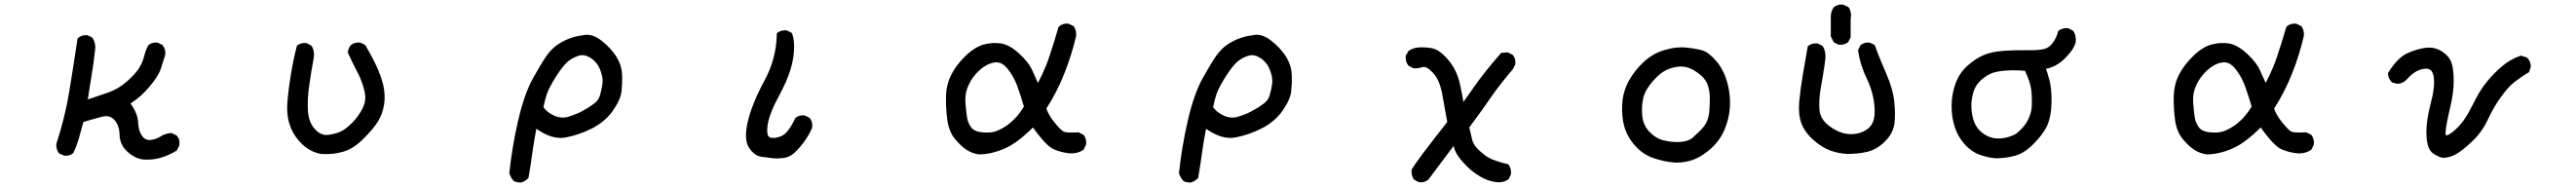

<svg xmlns="http://www.w3.org/2000/svg" viewBox="-20 -682 11540 838"><path d="M627.4 33.2Q588.4 31.2 552.7 -0.5Q516.6 -32.2 515.6 -78.6Q514.6 -119.6 492.7 -144.5Q481.9 -156.2 467.8 -159.9Q453.6 -163.6 434.1 -158.2Q420.9 -154.8 407.5 -151.1Q394 -147.5 380.6 -143.3Q367.2 -139.2 353.5 -135.3Q351.6 -127.9 349.6 -121.3Q347.7 -114.7 345.9 -107.9Q344.2 -101.1 342.3 -94.5Q340.3 -87.9 338.4 -81.1Q336.4 -74.2 335 -67.4Q324.7 -31.2 309.1 2.4L308.6 3.4L307.6 4.4Q292 17.6 268.1 15.6H267.1L266.1 15.1L245.6 5.4L244.1 4.9L243.2 3.4Q230.5 -13.7 232.4 -37.6V-38.1L232.9 -39.1Q270.5 -152.8 290 -270.5Q309.6 -388.7 327.1 -507.8L327.6 -509.8L329.1 -511.2Q337.9 -519 348.4 -522.2Q358.9 -525.4 370.6 -524.4H371.6L372.6 -523.9L392.1 -514.2L393.6 -513.2L394.5 -512.2Q411.1 -486.8 405.3 -453.1Q399.4 -396.5 389.6 -339.8Q380.9 -288.1 373.5 -236.3Q419.4 -252.4 463.9 -267.1Q511.7 -283.7 550.8 -318.8Q590.3 -354.5 605.5 -380.9Q620.6 -407.2 626 -431.2Q632.3 -456.1 644 -478.5L645 -479.5L645.5 -480Q653.3 -486.8 663.3 -489.5Q673.3 -492.2 685.1 -491.2H686L687 -490.7L706.5 -481L708 -480.5L708.5 -479Q724.1 -459.5 719.7 -433.6V-433.1L719.2 -432.6Q709.5 -401.4 699.7 -372.1Q696.3 -361.8 689.5 -349.6Q682.6 -337.4 672.9 -323.5Q663.1 -309.6 649.4 -293.5Q611.8 -248 564.5 -218.3Q596.7 -174.3 598.6 -134.3Q600.6 -94.7 616.2 -73.2Q630.9 -52.7 652.8 -54.7Q676.8 -56.6 697.3 -69.3Q708.5 -76.7 720.9 -80.8Q733.4 -85 746.6 -85.9H748L749.5 -85.4L770 -75.7L771 -75.2L772 -74.2Q787.6 -56.6 783.2 -30.3V-29.3L782.7 -28.8L772.9 -9.3L772 -7.8L770.5 -6.8Q737.8 13.2 703.1 23.9Q668 35.2 627.4 33.2Z M1418 7.8Q1371.1 -0.5 1334 -35.6Q1296.9 -70.8 1279.8 -117.4Q1262.7 -164.1 1267.6 -225.1Q1272.5 -285.2 1283.2 -349.6Q1293.9 -414.1 1309.6 -475.1L1310.1 -477.1L1311.5 -478Q1327.1 -491.2 1351.1 -489.3H1352.1L1353 -488.8L1372.6 -479L1374 -478L1375 -477.1Q1390.1 -455.6 1385.7 -423.8Q1374 -361.3 1365.2 -298.8Q1356.4 -236.8 1359.4 -185.1Q1360.4 -168 1364.3 -153.1Q1368.2 -138.2 1374.8 -125.7Q1381.3 -113.3 1391.1 -103Q1405.3 -87.4 1420.9 -81.3Q1436.5 -75.2 1454.1 -78.1Q1472.7 -81.1 1487.3 -85.4Q1502 -89.8 1512.7 -95.7Q1534.7 -108.4 1559.1 -133.3Q1563 -137.2 1566.4 -141.1Q1569.8 -145 1573 -148.9Q1576.2 -152.8 1579.6 -157.2Q1583 -161.6 1586.2 -166.3Q1589.4 -170.9 1592.3 -175.8Q1595.2 -180.7 1598.4 -185.8Q1601.6 -190.9 1604 -196.3Q1623.5 -232.4 1612.3 -275.9Q1610.8 -281.7 1609.4 -287.1Q1607.9 -292.5 1606.2 -298.1Q1604.5 -303.7 1602.5 -309.1Q1600.6 -314.5 1598.6 -319.8Q1596.7 -325.2 1594.5 -330.6Q1592.3 -335.9 1589.8 -341.1Q1587.4 -346.2 1585 -351.3Q1582.5 -356.4 1579.6 -361.3Q1558.1 -402.8 1538.6 -445.8L1538.1 -447.3V-448.7Q1540.5 -466.3 1551.3 -479.5L1551.8 -480L1552.2 -480.5Q1569.3 -493.2 1593.3 -491.2H1594.2L1595.2 -490.7L1614.7 -481L1616.7 -480L1617.2 -478.5Q1643.1 -435.5 1664.6 -390.1Q1686 -344.7 1696.8 -301.3Q1701.7 -279.3 1702.9 -257.3Q1704.1 -235.4 1700.7 -213.9Q1693.8 -170.9 1672.9 -137.2Q1651.9 -103.5 1608.4 -60.5Q1586.9 -38.6 1564.2 -23.9Q1541.5 -9.3 1518.1 -2.4Q1472.2 11.7 1418.5 7.8Z M2314.9 135.7Q2296.4 136.7 2282.2 129.4L2281.7 128.9L2280.8 127.9Q2273.9 120.6 2269.3 112.3Q2264.6 104 2261.7 94.2V93.3V92.3Q2274.4 -25.4 2301.3 -142.6Q2314.9 -201.2 2331.3 -248Q2347.7 -294.9 2367.2 -330.6Q2406.2 -400.4 2429.2 -433.1Q2453.1 -466.3 2482.4 -484.9Q2511.2 -503.4 2540.5 -512.7Q2555.2 -517.6 2570.8 -520.8Q2586.4 -523.9 2603 -525.9Q2614.7 -526.9 2627 -524.2Q2639.2 -521.5 2651.4 -515.1Q2663.6 -508.8 2676.3 -498.5Q2695.3 -483.9 2710.9 -466.8Q2726.6 -449.7 2739.3 -431.2Q2747.6 -418 2753.4 -404.8Q2759.3 -391.6 2762.7 -377.4Q2766.1 -363.3 2766.6 -349.1Q2767.6 -327.6 2766.8 -308.3Q2766.1 -289.1 2764.2 -271Q2761.7 -252.9 2752.2 -231.7Q2742.7 -210.4 2725.6 -186Q2708.5 -161.6 2685.3 -141.8Q2662.1 -122.1 2632.8 -106.9Q2575.2 -77.6 2513.7 -65.9Q2454.1 -54.7 2382.8 -105Q2372.6 -53.7 2365.2 0Q2357.4 58.6 2347.7 114.3L2347.2 116.2L2345.7 117.2Q2339.4 123.5 2332 128.2Q2324.7 132.8 2316.4 135.3L2315.4 135.7ZM2637.2 -214.8Q2661.1 -230.5 2668 -255.4Q2675.8 -282.2 2679.2 -309.1Q2680.7 -322.3 2678 -337.4Q2675.3 -352.5 2668.5 -369.6Q2661.6 -387.2 2650.9 -400.1Q2640.1 -413.1 2626 -422.4Q2597.7 -439.9 2573.7 -432.6Q2548.8 -425.3 2526.9 -408.7Q2516.6 -400.9 2502.7 -384Q2488.8 -367.2 2472.7 -341.8Q2439.9 -290.5 2429.7 -260.3Q2419.9 -231 2414.6 -201.7Q2430.2 -178.7 2461.9 -164.1Q2494.6 -148.9 2528.8 -159.7Q2546.9 -165.5 2562.3 -171.9Q2577.6 -178.2 2589.8 -185.1Q2615.2 -198.2 2637.2 -214.8Z M3445.3 27.3Q3418.5 23.4 3391.1 20.5Q3360.8 17.1 3335.9 -19.3Q3311 -55.7 3330.1 -137.7Q3349.1 -217.8 3403.8 -319.3Q3431.2 -369.1 3445.1 -421.9Q3459 -474.6 3460 -530.3V-533.2L3462.4 -535.2Q3479.5 -547.9 3503.4 -545.9H3504.4L3505.4 -545.4L3524.9 -535.6L3526.9 -534.7L3527.8 -532.7Q3543.9 -494.1 3533.2 -420.9Q3529.3 -397 3521.5 -371.1Q3513.7 -345.2 3501.7 -317.6Q3489.7 -290 3474.1 -260.7Q3426.8 -174.8 3418.9 -122.6Q3417.5 -112.3 3417 -103.5Q3416.5 -94.7 3417.2 -88.6Q3418 -82.5 3419.4 -77.9Q3420.9 -73.2 3423.1 -70.6Q3425.3 -67.9 3428.2 -66.9Q3436.5 -63 3449.2 -64Q3461.9 -64.9 3478.5 -71.3Q3510.3 -83.5 3542.5 -151.9L3543 -152.8L3543.9 -153.8Q3551.8 -160.6 3561.8 -163.3Q3571.8 -166 3583.5 -165H3584.5L3585.4 -164.6L3605 -154.8L3606 -154.3L3606.9 -153.3Q3614.7 -144.5 3617.4 -133.3Q3620.1 -122.1 3618.2 -109.4V-108.9L3617.7 -107.9Q3607.9 -85.4 3594.5 -64.5Q3581.1 -43.5 3564 -23.4Q3529.8 17.1 3502.4 23.4Q3476.1 29.3 3445.8 27.3Z M4365.2 9.8Q4335 5.9 4309.1 -11.2Q4296.4 -19.5 4283.7 -31.7Q4271 -43.9 4257.8 -59.6Q4231 -92.3 4223.6 -145.5Q4216.8 -197.8 4217.8 -249Q4218.3 -274.9 4223.9 -298.8Q4229.5 -322.8 4240 -344.2Q4250.5 -365.7 4266.1 -387Q4281.7 -408.2 4303.2 -429.2Q4316.9 -442.9 4330.8 -453.4Q4344.7 -463.9 4358.6 -471.2Q4372.6 -478.5 4386.2 -482.4Q4426.3 -493.2 4464.8 -487.3Q4503.4 -481 4546.9 -440.9Q4568.4 -420.9 4582.5 -402.6Q4596.7 -384.3 4604 -367.7Q4609.9 -354 4616.5 -339.6Q4623 -325.2 4629.9 -310.5Q4640.1 -329.6 4648.9 -348.6Q4657.7 -367.7 4665.5 -387Q4673.3 -406.2 4680.2 -426.8Q4702.6 -493.2 4721.7 -560.1L4722.2 -562L4723.6 -563Q4741.2 -578.1 4765.1 -576.2H4766.1L4767.1 -575.7L4787.6 -565.9L4789.1 -565.4L4790 -564Q4796.4 -555.2 4799.1 -544.7Q4801.8 -534.2 4800.8 -522V-521.5V-521Q4780.8 -434.6 4748 -352.5Q4715.8 -271 4667.5 -195.3Q4672.4 -181.2 4681.4 -165.5Q4690.4 -149.9 4703.6 -133.8Q4731.4 -99.1 4744.1 -92.8Q4756.3 -85.9 4810.1 -88.9H4812L4813 -88.4L4832.5 -78.6L4834 -77.6L4835 -76.7Q4847.7 -59.6 4845.7 -35.6V-34.7L4845.2 -33.7L4835.4 -13.2L4834.5 -11.7L4833.5 -10.7Q4806.2 7.8 4770.5 4.9Q4753.4 3.4 4736.1 -1Q4718.8 -5.4 4701.2 -12.7Q4667.5 -26.9 4607.4 -110.8Q4573.2 -76.7 4541.7 -53Q4510.3 -29.3 4481 -16.6Q4419.9 9.8 4366.2 9.8H4365.7ZM4451.7 -98.1Q4487.8 -113.3 4518.6 -143.1Q4528.3 -152.3 4537.1 -162.6Q4545.9 -172.9 4553.2 -183.3Q4560.5 -193.8 4566.9 -204.6Q4551.8 -255.9 4536.6 -297.9Q4533.2 -306.2 4529.8 -314.2Q4526.4 -322.3 4522.2 -330.3Q4518.1 -338.4 4513.4 -345.9Q4508.8 -353.5 4503.4 -360.8Q4498 -368.2 4492.7 -375Q4465.3 -408.7 4431.6 -401.4Q4414.1 -397.9 4397.7 -388.9Q4381.3 -379.9 4366.2 -365.7Q4351.1 -351.6 4339.1 -335.2Q4327.1 -318.8 4318.8 -300.3Q4314.5 -291 4311.5 -281.7Q4308.6 -272.5 4306.9 -263.2Q4305.2 -253.9 4304.7 -244.6Q4304.2 -235.4 4304.7 -226.1Q4307.6 -187 4311.5 -159.2Q4314.9 -132.3 4331.1 -110.8Q4345.7 -90.8 4387.2 -88.4Q4429.2 -85.9 4451.2 -98.1Z M5314.9 135.7Q5296.4 136.7 5282.2 129.4L5281.7 128.9L5280.8 127.9Q5273.9 120.6 5269.3 112.3Q5264.6 104 5261.7 94.2V93.3V92.3Q5274.4 -25.4 5301.3 -142.6Q5314.9 -201.2 5331.3 -248Q5347.7 -294.9 5367.2 -330.6Q5406.2 -400.4 5429.2 -433.1Q5453.1 -466.3 5482.4 -484.9Q5511.2 -503.4 5540.5 -512.7Q5555.2 -517.6 5570.8 -520.8Q5586.4 -523.9 5603 -525.9Q5614.7 -526.9 5627 -524.2Q5639.2 -521.5 5651.4 -515.1Q5663.6 -508.8 5676.3 -498.5Q5695.3 -483.9 5710.9 -466.8Q5726.6 -449.7 5739.3 -431.2Q5747.6 -418 5753.4 -404.8Q5759.3 -391.6 5762.7 -377.4Q5766.1 -363.3 5766.6 -349.1Q5767.6 -327.6 5766.8 -308.3Q5766.1 -289.1 5764.2 -271Q5761.7 -252.9 5752.2 -231.7Q5742.7 -210.4 5725.6 -186Q5708.5 -161.6 5685.3 -141.8Q5662.1 -122.1 5632.8 -106.9Q5575.2 -77.6 5513.7 -65.9Q5454.1 -54.7 5382.8 -105Q5372.6 -53.7 5365.2 0Q5357.4 58.6 5347.7 114.3L5347.2 116.2L5345.7 117.2Q5339.4 123.5 5332 128.2Q5324.7 132.8 5316.4 135.3L5315.4 135.7ZM5637.2 -214.8Q5661.1 -230.5 5668 -255.4Q5675.8 -282.2 5679.2 -309.1Q5680.7 -322.3 5678 -337.4Q5675.3 -352.5 5668.5 -369.6Q5661.6 -387.2 5650.9 -400.1Q5640.1 -413.1 5626 -422.4Q5597.7 -439.9 5573.7 -432.6Q5548.8 -425.3 5526.9 -408.7Q5516.6 -400.9 5502.7 -384Q5488.8 -367.2 5472.7 -341.8Q5439.9 -290.5 5429.7 -260.3Q5419.9 -231 5414.6 -201.7Q5430.2 -178.7 5461.9 -164.1Q5494.6 -148.9 5528.8 -159.7Q5546.9 -165.5 5562.3 -171.9Q5577.6 -178.2 5589.8 -185.1Q5615.2 -198.2 5637.2 -214.8Z M6336.4 134.3 6316.9 124.5 6315.4 123.5 6314.5 122.6Q6301.8 105.5 6303.7 80.6V79.6L6304.2 78.1Q6324.2 41 6463.4 -135.3Q6452.1 -200.7 6440.4 -262.7Q6436.5 -283.2 6430.7 -300.5Q6424.8 -317.9 6417 -331.8Q6409.2 -345.7 6398.9 -356.4Q6370.1 -386.7 6352.5 -381.3Q6344.7 -378.9 6337.9 -377.4Q6331.1 -376 6324.7 -375.7Q6318.4 -375.5 6313 -376H6311.5L6311 -376.5L6291.5 -386.2L6290 -387.2L6289.1 -388.2Q6275.4 -406.2 6277.3 -430.2V-431.6L6277.8 -432.6L6288.6 -452.1L6289.6 -453.1L6290.5 -454.1Q6311.5 -468.8 6339.8 -469.7Q6366.7 -470.7 6395.5 -465.8Q6411.1 -462.9 6428.2 -450.9Q6445.3 -439 6464.4 -417.5Q6483.4 -396 6496.3 -371.6Q6509.3 -347.2 6516.6 -319.8Q6520.5 -304.2 6523.9 -288.3Q6527.3 -272.5 6530.3 -256.6Q6533.2 -240.7 6535.6 -225.1Q6546.9 -240.7 6557.9 -256.3Q6568.8 -272 6579.8 -287.4Q6590.8 -302.7 6601.6 -317.9Q6639.2 -369.6 6703.6 -443.4L6705.1 -445.3H6707.5L6732.9 -447.3H6734.4L6735.8 -446.8L6755.4 -437L6756.8 -436.5L6757.3 -435.5Q6770.5 -419.9 6768.6 -395V-394L6768.1 -393.1L6758.3 -373.5L6757.8 -372.6L6757.3 -372.1Q6693.4 -296.4 6658.2 -244.6Q6623.5 -193.8 6562 -110.8Q6565.9 -95.2 6569.1 -81.3Q6572.3 -67.4 6575.2 -55.2Q6580.6 -31.2 6610.4 -4.4Q6640.6 23.4 6668 33.7Q6677.2 37.1 6687.7 40.5Q6698.2 43.9 6710 47.4Q6721.7 50.8 6734.9 53.7L6736.8 54.2L6738.3 56.2Q6751 73.2 6749 98.1V99.1L6748.5 100.1L6738.8 119.6L6737.8 121.1L6736.8 122.1Q6726.1 129.4 6713.9 132.6Q6701.7 135.7 6688 134.8Q6647.5 130.9 6612.3 109.9Q6577.6 89.8 6551.8 63.5Q6525.9 38.1 6509.8 14.2Q6503.4 4.4 6499 -6.1Q6494.6 -16.6 6491.7 -27.8L6378.9 122.6L6378.4 123L6377.9 123.5Q6362.3 136.7 6338.4 134.8H6337.4Z M7486.8 46.9Q7433.6 43 7385.7 25.9Q7361.8 17.6 7341.1 3.2Q7320.3 -11.2 7303.2 -30.8Q7269 -70.3 7256.3 -115.7Q7244.1 -160.6 7247.1 -214.4Q7250 -268.1 7274.4 -315.4Q7298.8 -361.8 7340.8 -401.9Q7361.8 -421.9 7385.5 -435.8Q7409.2 -449.7 7436 -457.5Q7488.8 -473.6 7534.7 -468.8Q7549.8 -467.3 7563 -465.3Q7576.2 -463.4 7587.2 -460.9Q7598.1 -458.5 7606.9 -456.1Q7635.3 -447.3 7669.4 -407.2Q7686.5 -387.2 7698.7 -362.5Q7710.9 -337.9 7718.8 -309.1Q7733.4 -251.5 7729.5 -199.7Q7725.6 -147.9 7705.1 -100.1Q7694.8 -76.2 7679.7 -55.2Q7664.6 -34.2 7645 -16.6Q7605.5 18.6 7568.4 32.7Q7531.2 46.9 7487.3 46.9ZM7559.6 -62Q7578.1 -78.6 7598.1 -98.1Q7617.2 -117.7 7626.5 -138.2Q7635.7 -158.7 7637.7 -186Q7639.6 -213.9 7639.6 -246.1Q7639.6 -261.7 7636.7 -276.6Q7633.8 -291.5 7628.4 -305.7Q7623 -319.3 7612.1 -332Q7601.1 -344.7 7584.5 -356.4Q7551.8 -379.9 7522.5 -383.3Q7516.6 -383.8 7510.5 -383.8Q7504.4 -383.8 7498 -383.3Q7491.7 -382.8 7484.9 -381.3Q7478 -379.9 7471.2 -377.9Q7464.4 -376 7457 -373.5Q7421.4 -360.4 7385.7 -319.8Q7350.1 -279.3 7341.8 -243.7Q7333 -207.5 7336.9 -163.6Q7340.8 -120.6 7369.6 -90.8Q7398.4 -61 7434.1 -52.7Q7470.2 -43.9 7505.4 -45.9Q7539.6 -47.9 7559.6 -62Z M8256.3 7.8Q8215.8 5.9 8179.7 -7.3Q8143.6 -20 8104.5 -54.2Q8065.4 -88.4 8050.3 -128.4Q8035.2 -168 8040 -224.1Q8044.9 -279.3 8055.7 -343.8Q8066.4 -408.2 8078.1 -472.7L8078.6 -475.1L8080.6 -476.6Q8097.7 -489.3 8121.6 -487.3H8122.6L8123.5 -486.8L8143.1 -477.1L8144.5 -476.1L8145.5 -474.6Q8151.4 -465.8 8154.3 -455.3Q8157.2 -444.8 8157.7 -433.6Q8158.2 -422.4 8156.2 -410.2Q8154.8 -398.4 8153.1 -386.7Q8151.4 -375 8149.4 -363.5Q8147.5 -352.1 8145.8 -340.3Q8144 -328.6 8141.8 -316.9Q8139.6 -305.2 8137.7 -293.9Q8127 -236.8 8130.9 -189.5Q8134.3 -144 8183.1 -111.3Q8231.9 -78.1 8279.3 -81.1Q8326.7 -84 8355 -111.8Q8382.8 -139.2 8377.4 -203.1Q8372.1 -269 8343.3 -328.6Q8313.5 -389.6 8303.7 -455.1V-457L8304.2 -458.5L8314 -478L8314.5 -479.5L8315.4 -480Q8331.1 -493.2 8355 -491.2H8356L8356.9 -490.7L8376.5 -481L8378.9 -480L8379.4 -477.5Q8391.1 -445.3 8404.1 -413.3Q8417 -381.3 8431.2 -349.1Q8438.5 -332.5 8444.1 -316.9Q8449.7 -301.3 8454.1 -286.1Q8458.5 -271 8461.4 -256.6Q8464.4 -242.2 8465.8 -228Q8471.7 -172.9 8466.8 -129.9Q8461.4 -85 8424.8 -48.8Q8406.7 -30.3 8387 -18.8Q8367.2 -7.3 8346.2 -2Q8304.2 7.8 8256.8 7.8ZM8216.3 -481.9 8196.8 -491.7 8194.8 -492.7 8194.3 -494.1 8193.8 -494.6 8182.1 -518.1 8181.6 -519V-520.5V-598.6Q8179.7 -627.9 8194.3 -648.9L8194.8 -649.4L8195.3 -649.9Q8204.1 -657.2 8214.6 -659.9Q8225.1 -662.6 8237.3 -661.1H8237.8L8238.8 -660.6L8259.3 -650.9L8260.7 -649.9L8261.7 -648.9Q8276.4 -627.4 8270.5 -594.2V-516.6V-515.1L8270 -514.2L8260.3 -494.6L8259.8 -493.2L8258.3 -492.7Q8242.2 -479.5 8218.3 -481.4H8217.3Z M8918.5 27.3Q8880.4 23.4 8845.7 10.3Q8810.1 -2.9 8780.3 -36.6Q8750.5 -70.3 8736.8 -113.3Q8722.7 -156.2 8722.7 -207Q8722.7 -257.8 8739.7 -305.7Q8756.8 -354 8792.5 -386.2Q8827.6 -418 8863.8 -434.1Q8899.9 -450.2 8954.1 -454.1Q9007.8 -458 9059.1 -457Q9084.5 -456.5 9103.5 -457.8Q9122.6 -459 9135.3 -461.9Q9159.7 -467.3 9175.8 -489.7Q9192.9 -513.2 9200.2 -541.5L9200.7 -543.5L9202.6 -544.9Q9219.7 -557.6 9243.7 -555.7H9244.6L9245.6 -555.2L9265.1 -545.4L9266.6 -544.4L9267.6 -543.5Q9282.7 -522 9278.3 -490.2V-489.7L9277.8 -489.3Q9268.1 -457 9228.5 -418.5Q9191.9 -382.8 9145.5 -373.5Q9148.4 -365.2 9150.9 -357.4Q9153.3 -349.6 9155.5 -342Q9157.7 -334.5 9160.2 -326.7Q9167 -300.8 9169.4 -267.1Q9171.9 -233.4 9168.5 -190.9Q9166.5 -169.4 9161.6 -150.4Q9156.7 -131.3 9148.9 -114.7Q9132.8 -81.5 9092.3 -39.6Q9050.8 3.4 9008.3 15.6Q8966.8 27.3 8918.9 27.3ZM9011.2 -82Q9030.8 -97.7 9043.9 -113.3Q9057.1 -128.9 9064.9 -145Q9073.2 -161.6 9077.4 -177Q9081.5 -192.4 9082 -206.1Q9082.5 -220.7 9082.3 -235.4Q9082 -250 9081.1 -264.2Q9079.1 -293 9070.8 -317.4Q9062.5 -340.8 9051.8 -364.7Q9028.8 -366.7 9006.8 -366.9Q8984.9 -367.2 8963.9 -365.7Q8920.4 -362.3 8896 -351.1Q8883.8 -345.7 8872.1 -337.2Q8860.4 -328.6 8848.6 -317.4Q8826.7 -294.9 8818.4 -262.2Q8809.6 -229 8811.5 -195.8Q8812.5 -179.2 8815.7 -164.1Q8818.8 -148.9 8823.7 -135.7Q8834 -109.9 8853.5 -92.3Q8873 -74.7 8897.2 -66.7Q8921.4 -58.6 8951.7 -62.5Q8966.3 -64.5 8981.2 -69.3Q8996.1 -74.2 9011.2 -82Z M9865.2 9.8Q9835 5.9 9809.1 -11.2Q9796.4 -19.5 9783.7 -31.7Q9771 -43.9 9757.8 -59.6Q9731 -92.3 9723.6 -145.5Q9716.8 -197.8 9717.8 -249Q9718.3 -274.9 9723.9 -298.8Q9729.5 -322.8 9740 -344.2Q9750.5 -365.7 9766.1 -387Q9781.7 -408.2 9803.2 -429.2Q9816.9 -442.9 9830.8 -453.4Q9844.7 -463.9 9858.6 -471.2Q9872.6 -478.5 9886.2 -482.4Q9926.3 -493.2 9964.8 -487.3Q10003.4 -481 10046.9 -440.9Q10068.4 -420.9 10082.5 -402.6Q10096.7 -384.3 10104 -367.7Q10109.9 -354 10116.5 -339.6Q10123 -325.2 10129.9 -310.5Q10140.1 -329.6 10148.9 -348.6Q10157.7 -367.7 10165.5 -387Q10173.3 -406.2 10180.2 -426.8Q10202.6 -493.2 10221.7 -560.1L10222.2 -562L10223.6 -563Q10241.2 -578.1 10265.1 -576.2H10266.1L10267.1 -575.7L10287.6 -565.9L10289.1 -565.4L10290 -564Q10296.4 -555.2 10299.1 -544.7Q10301.8 -534.2 10300.8 -522V-521.5V-521Q10280.8 -434.6 10248 -352.5Q10215.8 -271 10167.5 -195.3Q10172.4 -181.2 10181.4 -165.5Q10190.4 -149.9 10203.6 -133.8Q10231.4 -99.1 10244.1 -92.8Q10256.3 -85.9 10310.1 -88.9H10312L10313 -88.4L10332.5 -78.6L10334 -77.6L10335 -76.7Q10347.7 -59.6 10345.7 -35.6V-34.7L10345.2 -33.7L10335.4 -13.2L10334.5 -11.7L10333.5 -10.7Q10306.2 7.8 10270.5 4.9Q10253.4 3.4 10236.1 -1Q10218.8 -5.4 10201.2 -12.7Q10167.5 -26.9 10107.4 -110.8Q10073.2 -76.7 10041.7 -53Q10010.3 -29.3 9981 -16.6Q9919.9 9.8 9866.2 9.8H9865.7ZM9951.7 -98.1Q9987.8 -113.3 10018.6 -143.1Q10028.3 -152.3 10037.1 -162.6Q10045.9 -172.9 10053.2 -183.3Q10060.5 -193.8 10066.9 -204.6Q10051.8 -255.9 10036.6 -297.9Q10033.2 -306.2 10029.8 -314.2Q10026.4 -322.3 10022.2 -330.3Q10018.1 -338.4 10013.4 -345.9Q10008.8 -353.5 10003.4 -360.8Q9998 -368.2 9992.7 -375Q9965.3 -408.7 9931.6 -401.4Q9914.1 -397.9 9897.7 -388.9Q9881.3 -379.9 9866.2 -365.7Q9851.1 -351.6 9839.1 -335.2Q9827.1 -318.8 9818.8 -300.3Q9814.5 -291 9811.5 -281.7Q9808.6 -272.5 9806.9 -263.2Q9805.2 -253.9 9804.7 -244.6Q9804.2 -235.4 9804.7 -226.1Q9807.6 -187 9811.5 -159.2Q9814.9 -132.3 9831.1 -110.8Q9845.7 -90.8 9887.2 -88.4Q9929.2 -85.9 9951.2 -98.1Z M10927.2 25.4Q10908.2 24.4 10880.9 6.3Q10852.5 -12.2 10850.1 -76.7Q10848.6 -107.4 10853.5 -142.6Q10858.4 -177.7 10868.7 -216.8Q10889.6 -293.5 10882.3 -338.4Q10878.9 -359.9 10868.4 -368.2Q10857.9 -376.5 10838.4 -373.5Q10796.9 -367.7 10759.3 -323.2H10758.8Q10743.7 -307.6 10720.2 -306.6H10719.2H10718.3L10696.8 -312.5L10695.3 -313L10694.3 -314.5Q10678.7 -329.6 10677.7 -353V-355L10678.7 -356.4Q10700.2 -390.6 10721.7 -412.4Q10743.2 -434.1 10765.1 -443.8Q10808.1 -462.9 10846.7 -467.8Q10887.2 -472.7 10919.9 -451.2Q10927.7 -445.8 10934.3 -440.2Q10940.9 -434.6 10946.3 -428.2Q10951.7 -421.9 10955.6 -415.3Q10959.5 -408.7 10961.9 -401.4Q10971.7 -374 10972.2 -321.8Q10972.7 -270 10956.1 -199.2Q10939.5 -129.9 10936 -95.7Q10934.6 -82.5 10937 -77.1Q10938 -75.2 10939 -75Q10939.9 -74.7 10945.3 -76.7Q10965.3 -85.9 10990.7 -111.8Q10997.6 -118.7 11003.4 -125.7Q11009.3 -132.8 11015.1 -140.6Q11021 -148.4 11026.1 -156.7Q11031.2 -165 11036.6 -173.8Q11056.2 -210 11075.7 -247.6Q11079.6 -254.9 11084 -262.5Q11088.4 -270 11093 -277.3Q11097.7 -284.7 11102.8 -292Q11107.9 -299.3 11113.3 -306.2Q11118.7 -313 11124.5 -320.3Q11152.8 -354.5 11189 -385.3Q11225.6 -416.5 11271.5 -432.1L11273.4 -433.1L11274.9 -432.1L11297.4 -425.3H11298.8L11299.8 -424.3Q11317.4 -408.7 11317.4 -382.8V-381.8L11316.9 -380.9L11310.1 -360.4L11309.6 -358.4L11307.6 -357.4Q11291 -347.7 11275.6 -337.2Q11260.3 -326.7 11245.6 -315.4Q11217.3 -293.9 11184.6 -248.5Q11151.4 -203.1 11125.5 -147Q11098.6 -89.4 11054.7 -48.3Q11011.2 -7.8 10986.3 6.8Q10960.9 22.5 10928.2 25.4H10927.7Z"/></svg>

Font: NaikaiFont
Style: SemiBold
Weight: 600
Version: Version 1.89